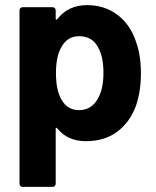

<svg xmlns="http://www.w3.org/2000/svg" viewBox="-20 -542 608 748"><path d="M529 -256Q529 -187 510 -131Q487 -67 437.5 -29.5Q388 8 315 8Q243 8 203 -42Q201 -45 199 -44Q197 -43 197 -40V174Q197 179 193.5 182.5Q190 186 185 186H68Q63 186 59.5 182.5Q56 179 56 174V-502Q56 -507 59.5 -510.5Q63 -514 68 -514H185Q190 -514 193.5 -510.5Q197 -507 197 -502V-469Q197 -466 199 -465.5Q201 -465 203 -467Q245 -522 319 -522Q388 -522 438.5 -483.5Q489 -445 511 -376Q529 -325 529 -256ZM383 -258Q383 -321 362 -358Q339 -401 288 -401Q242 -401 219 -358Q198 -322 198 -257Q198 -190 220 -153Q243 -113 288 -113Q333 -113 358 -152Q383 -191 383 -258Z"/></svg>

Font: Amber EN
Style: Bold
Weight: 700
Designer: Jeremy Tribby
Foundry: Tribby Type
Version: Version 1.408 November 24, 2021